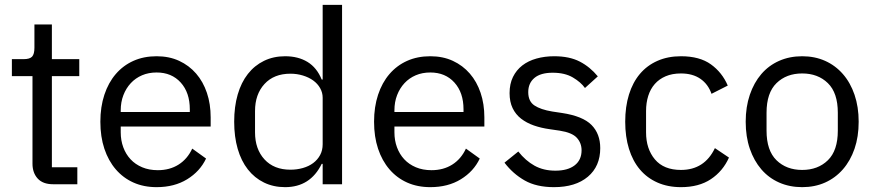

<svg xmlns="http://www.w3.org/2000/svg" viewBox="-20 -760 3609 792"><path d="M199 0Q157 0 135.5 -23.5Q114 -47 114 -85V-446H29V-516H77Q103 -516 112.5 -526.5Q122 -537 122 -563V-659H194V-516H307V-446H194V-70H299V0Z M626 12Q573 12 530.5 -7Q488 -26 457.5 -61.5Q427 -97 410.5 -146.5Q394 -196 394 -258Q394 -319 410.5 -369Q427 -419 457.5 -454.5Q488 -490 530.5 -509Q573 -528 626 -528Q678 -528 719 -509Q760 -490 789 -456.5Q818 -423 833.5 -377Q849 -331 849 -276V-238H478V-214Q478 -181 488.5 -152.5Q499 -124 518.5 -103Q538 -82 566.5 -70Q595 -58 631 -58Q680 -58 716.5 -81Q753 -104 773 -147L830 -106Q805 -53 752 -20.5Q699 12 626 12ZM626 -461Q593 -461 566 -449.5Q539 -438 519.5 -417Q500 -396 489 -367.5Q478 -339 478 -305V-298H763V-309Q763 -378 725.5 -419.5Q688 -461 626 -461Z M1311 -84H1307Q1260 12 1156 12Q1108 12 1069 -7Q1030 -26 1002.5 -61Q975 -96 960.5 -146Q946 -196 946 -258Q946 -320 960.5 -370Q975 -420 1002.5 -455Q1030 -490 1069 -509Q1108 -528 1156 -528Q1210 -528 1248.5 -504.5Q1287 -481 1307 -432H1311V-740H1391V0H1311ZM1178 -60Q1205 -60 1229.5 -67Q1254 -74 1272 -87.5Q1290 -101 1300.5 -120.5Q1311 -140 1311 -165V-357Q1311 -378 1300.5 -396.5Q1290 -415 1272 -428Q1254 -441 1229.5 -448.5Q1205 -456 1178 -456Q1110 -456 1071 -413.5Q1032 -371 1032 -302V-214Q1032 -145 1071 -102.5Q1110 -60 1178 -60Z M1755 12Q1702 12 1659.5 -7Q1617 -26 1586.5 -61.5Q1556 -97 1539.5 -146.5Q1523 -196 1523 -258Q1523 -319 1539.5 -369Q1556 -419 1586.5 -454.5Q1617 -490 1659.5 -509Q1702 -528 1755 -528Q1807 -528 1848 -509Q1889 -490 1918 -456.5Q1947 -423 1962.5 -377Q1978 -331 1978 -276V-238H1607V-214Q1607 -181 1617.5 -152.5Q1628 -124 1647.5 -103Q1667 -82 1695.5 -70Q1724 -58 1760 -58Q1809 -58 1845.5 -81Q1882 -104 1902 -147L1959 -106Q1934 -53 1881 -20.5Q1828 12 1755 12ZM1755 -461Q1722 -461 1695 -449.5Q1668 -438 1648.5 -417Q1629 -396 1618 -367.5Q1607 -339 1607 -305V-298H1892V-309Q1892 -378 1854.5 -419.5Q1817 -461 1755 -461Z M2265 12Q2193 12 2144.5 -15.5Q2096 -43 2061 -89L2118 -135Q2148 -97 2185 -76.5Q2222 -56 2271 -56Q2322 -56 2350.5 -78Q2379 -100 2379 -140Q2379 -170 2359.5 -191.5Q2340 -213 2289 -221L2248 -227Q2212 -232 2182 -242.5Q2152 -253 2129.5 -270.5Q2107 -288 2094.5 -314Q2082 -340 2082 -376Q2082 -414 2096 -442.5Q2110 -471 2134.5 -490Q2159 -509 2193 -518.5Q2227 -528 2266 -528Q2329 -528 2371.5 -506Q2414 -484 2446 -445L2393 -397Q2376 -421 2343 -440.5Q2310 -460 2260 -460Q2210 -460 2184.5 -438.5Q2159 -417 2159 -380Q2159 -342 2184.5 -325Q2210 -308 2258 -300L2298 -294Q2384 -281 2420 -244.5Q2456 -208 2456 -149Q2456 -74 2405 -31Q2354 12 2265 12Z M2789 12Q2735 12 2692 -7Q2649 -26 2619.5 -61Q2590 -96 2574.5 -146Q2559 -196 2559 -258Q2559 -320 2574.5 -370Q2590 -420 2619.5 -455Q2649 -490 2692 -509Q2735 -528 2789 -528Q2866 -528 2912.5 -494.5Q2959 -461 2982 -407L2915 -373Q2901 -413 2869 -435Q2837 -457 2789 -457Q2753 -457 2726 -445.5Q2699 -434 2681 -413.5Q2663 -393 2654 -364.5Q2645 -336 2645 -302V-214Q2645 -146 2681.5 -102.5Q2718 -59 2789 -59Q2886 -59 2929 -149L2987 -110Q2962 -54 2912.5 -21Q2863 12 2789 12Z M3289 12Q3237 12 3194 -7Q3151 -26 3120.5 -61.5Q3090 -97 3073 -146.5Q3056 -196 3056 -258Q3056 -319 3073 -369Q3090 -419 3120.5 -454.5Q3151 -490 3194 -509Q3237 -528 3289 -528Q3341 -528 3383.5 -509Q3426 -490 3457 -454.5Q3488 -419 3505 -369Q3522 -319 3522 -258Q3522 -196 3505 -146.5Q3488 -97 3457 -61.5Q3426 -26 3383.5 -7Q3341 12 3289 12ZM3289 -59Q3354 -59 3395 -99Q3436 -139 3436 -221V-295Q3436 -377 3395 -417Q3354 -457 3289 -457Q3224 -457 3183 -417Q3142 -377 3142 -295V-221Q3142 -139 3183 -99Q3224 -59 3289 -59Z"/></svg>

Font: IBM Plex Sans Arabic
Style: Regular
Weight: 400
Designer: Mike Abbink, Paul van der Laan, Pieter van Rosmalen, Wael Morcos, Khajak Apelian
Foundry: Bold Monday
Version: Version 1.1